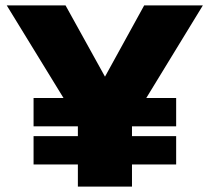

<svg xmlns="http://www.w3.org/2000/svg" viewBox="-20 -695 781 715"><path d="M105 -224.5H636V-330H105ZM105 -82.5H636V-188H105ZM274.5 -235.5H467L735.5 -675H517L363 -395H379L224 -675H5ZM270 0H471.5V-349.5H270Z"/></svg>

Font: Anybody UltraCondensed Thin ExtraBold
Style: Regular
Weight: 800
Version: Version 1.111